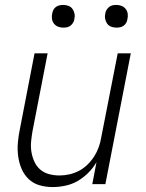

<svg xmlns="http://www.w3.org/2000/svg" viewBox="-20 -746 590 778"><path d="M194 12Q165 12 139.5 4.5Q114 -3 95.5 -21Q77 -39 67 -63Q57 -87 53.5 -114Q50 -141 52.5 -169Q55 -197 61 -225L120 -530H173L112 -216Q108 -194 106 -172Q104 -150 107.5 -129.5Q111 -109 119.5 -90.5Q128 -72 143 -59Q158 -46 178.5 -40.5Q199 -35 221 -35Q241 -35 261 -39.5Q281 -44 299.5 -53.5Q318 -63 334 -78.5Q350 -94 361.5 -112Q373 -130 380 -149.5Q387 -169 390 -188L457 -530H510L407 0H354L371 -89Q358 -66 338 -46Q318 -26 294.5 -12.5Q271 1 244.5 6.5Q218 12 194 12ZM452 -634Q440 -634 430 -638Q420 -642 414 -650.5Q408 -659 406 -670Q404 -681 407 -693Q408 -700 412.5 -707Q417 -714 423 -718.5Q429 -723 436.5 -724.5Q444 -726 452 -726Q463 -726 473 -722Q483 -718 489.5 -709.5Q496 -701 497.5 -690Q499 -679 496 -667Q495 -660 491 -653Q487 -646 480.5 -641.5Q474 -637 466.5 -635.5Q459 -634 452 -634ZM236 -634Q225 -634 215 -638Q205 -642 198.5 -650.5Q192 -659 190.5 -670Q189 -681 192 -693Q193 -700 197 -707Q201 -714 207.5 -718.5Q214 -723 221.5 -724.5Q229 -726 236 -726Q248 -726 258 -722Q268 -718 274 -709.5Q280 -701 282 -690Q284 -679 281 -667Q280 -660 275.5 -653Q271 -646 265 -641.5Q259 -637 251.5 -635.5Q244 -634 236 -634Z"/></svg>

Font: Lode Dark Term
Style: Italic
Weight: 400
Italic angle: -11°
Monospace: yes
Designer: Belleve Invis
Foundry: Belleve Invis
Version: Version 29.2.0